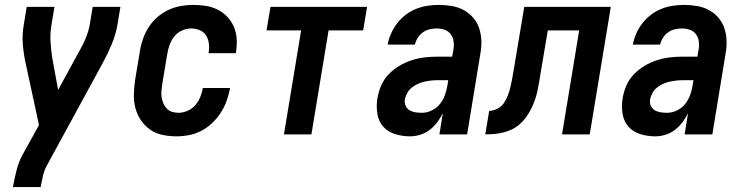

<svg xmlns="http://www.w3.org/2000/svg" viewBox="-20 -548 3040 783"><path d="M33 215 34 208Q40 176 48 144.5Q56 113 72 83L139 -38L84 -293Q76 -330 73 -368.5Q70 -407 77 -447L89 -520H202L190 -447Q184 -412 186 -378Q188 -344 193 -312L217 -181L303 -339Q304 -341 305 -342.5Q306 -344 307 -345V-346Q321 -370 331 -395.5Q341 -421 346 -447L358 -520H471L459 -447Q452 -407 436 -368.5Q420 -330 400 -293L170 129Q160 148 155.5 168Q151 188 147 208L146 215Z M700 8Q670 8 642 2Q614 -4 592 -19.5Q570 -35 554.5 -58Q539 -81 532 -108Q525 -135 526 -164Q527 -193 531 -222L551 -342Q555 -367 564 -392Q573 -417 587.5 -439Q602 -461 623 -479Q644 -497 668 -508Q692 -519 717.5 -523.5Q743 -528 768 -528Q794 -528 819.5 -524Q845 -520 867 -509Q889 -498 906 -480.5Q923 -463 933 -440.5Q943 -418 945 -392.5Q947 -367 943 -340L942 -331H831V-336Q834 -354 831.5 -372Q829 -390 820 -404Q811 -418 794.5 -425Q778 -432 760 -432Q741 -432 722 -423.5Q703 -415 690.5 -399Q678 -383 671.5 -364.5Q665 -346 662 -327L642 -207Q640 -193 638.5 -179Q637 -165 639 -152Q641 -139 646 -127Q651 -115 660 -105.5Q669 -96 681.5 -92Q694 -88 708 -88Q726 -88 744.5 -96Q763 -104 776 -119Q789 -134 796.5 -152Q804 -170 807 -188V-189H918V-187Q913 -161 904 -136Q895 -111 880 -88Q865 -65 845 -46Q825 -27 801 -14.5Q777 -2 751 3Q725 8 700 8Z M1138 0 1208 -424H1067L1083 -520H1477L1461 -424H1320L1250 0Z M1652 8Q1621 8 1591.5 -1Q1562 -10 1543 -31.5Q1524 -53 1519 -83.5Q1514 -114 1519 -146Q1523 -172 1534 -198Q1545 -224 1564.5 -244.5Q1584 -265 1608.5 -279.5Q1633 -294 1659.5 -302.5Q1686 -311 1712.5 -314Q1739 -317 1765 -317H1824L1829 -345Q1832 -362 1830 -378.5Q1828 -395 1818.5 -408Q1809 -421 1793.5 -426.5Q1778 -432 1761 -432Q1747 -432 1732 -428.5Q1717 -425 1704.5 -416Q1692 -407 1683.5 -393.5Q1675 -380 1672 -366H1561V-367Q1565 -389 1575 -411.5Q1585 -434 1600 -453.5Q1615 -473 1635 -488Q1655 -503 1677.5 -512Q1700 -521 1723.5 -524.5Q1747 -528 1769 -528Q1796 -528 1822.5 -523.5Q1849 -519 1871 -507Q1893 -495 1909.5 -476Q1926 -457 1934 -433Q1942 -409 1943 -382.5Q1944 -356 1939 -329L1885 0H1772L1786 -87Q1777 -68 1763.5 -50Q1750 -32 1732.5 -18.5Q1715 -5 1694 1.5Q1673 8 1652 8ZM1701 -88Q1721 -88 1741.5 -98Q1762 -108 1775 -125Q1788 -142 1795 -162Q1802 -182 1805 -202L1808 -221H1765Q1752 -221 1738.5 -219.5Q1725 -218 1711 -215Q1697 -212 1684 -206Q1671 -200 1659.5 -191Q1648 -182 1641 -169Q1634 -156 1631 -143Q1629 -129 1634 -117Q1639 -105 1650 -98.5Q1661 -92 1674 -90Q1687 -88 1701 -88Z M1959 0 1975 -96Q1991 -96 2007.5 -104Q2024 -112 2034 -126.5Q2044 -141 2050.5 -157.5Q2057 -174 2061 -190.5Q2065 -207 2068 -223.5Q2071 -240 2074 -257L2118 -520H2471L2385 0H2272L2342 -424H2214L2184 -246Q2181 -228 2178 -209.5Q2175 -191 2171 -173.5Q2167 -156 2160.5 -138Q2154 -120 2145.5 -103Q2137 -86 2125.5 -70Q2114 -54 2099 -41Q2084 -28 2067 -20Q2050 -12 2031.5 -7.5Q2013 -3 1995 -1.5Q1977 0 1959 0Z M2652 8Q2621 8 2591.5 -1Q2562 -10 2543 -31.5Q2524 -53 2519 -83.5Q2514 -114 2519 -146Q2523 -172 2534 -198Q2545 -224 2564.5 -244.5Q2584 -265 2608.5 -279.5Q2633 -294 2659.5 -302.5Q2686 -311 2712.5 -314Q2739 -317 2765 -317H2824L2829 -345Q2832 -362 2830 -378.5Q2828 -395 2818.5 -408Q2809 -421 2793.5 -426.5Q2778 -432 2761 -432Q2747 -432 2732 -428.5Q2717 -425 2704.5 -416Q2692 -407 2683.5 -393.5Q2675 -380 2672 -366H2561V-367Q2565 -389 2575 -411.5Q2585 -434 2600 -453.5Q2615 -473 2635 -488Q2655 -503 2677.5 -512Q2700 -521 2723.5 -524.5Q2747 -528 2769 -528Q2796 -528 2822.5 -523.5Q2849 -519 2871 -507Q2893 -495 2909.5 -476Q2926 -457 2934 -433Q2942 -409 2943 -382.5Q2944 -356 2939 -329L2885 0H2772L2786 -87Q2777 -68 2763.5 -50Q2750 -32 2732.5 -18.5Q2715 -5 2694 1.5Q2673 8 2652 8ZM2701 -88Q2721 -88 2741.5 -98Q2762 -108 2775 -125Q2788 -142 2795 -162Q2802 -182 2805 -202L2808 -221H2765Q2752 -221 2738.5 -219.5Q2725 -218 2711 -215Q2697 -212 2684 -206Q2671 -200 2659.5 -191Q2648 -182 2641 -169Q2634 -156 2631 -143Q2629 -129 2634 -117Q2639 -105 2650 -98.5Q2661 -92 2674 -90Q2687 -88 2701 -88Z"/></svg>

Font: Iosevka Term Curly Oblique
Style: Bold
Weight: 700
Italic angle: -9°
Designer: Belleve Invis
Foundry: Belleve Invis
Version: Version 32.3.0